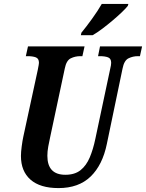

<svg xmlns="http://www.w3.org/2000/svg" viewBox="-20 -951 746 981"><path d="M279 10Q185 10 136 -33Q87 -76 87 -154Q87 -174 91 -204Q95 -234 99 -252L173 -594Q176 -610 177.5 -618Q179 -626 179 -630Q179 -652 163 -658Q147 -664 122 -664H112L123 -714H412L401 -664H390Q364 -664 341.5 -653Q319 -642 311 -601L236 -249Q231 -227 226.5 -202Q222 -177 222 -155Q222 -58 314 -58Q362 -58 391.5 -81.5Q421 -105 438.5 -146.5Q456 -188 467 -241L543 -599Q548 -619 548 -630Q548 -652 532 -658Q516 -664 491 -664H481L491 -714H706L695 -664H684Q659 -664 636.5 -653Q614 -642 606 -600L526 -216Q504 -108 443 -49Q382 10 279 10ZM393 -771 396 -784Q420 -813 450 -854.5Q480 -896 500 -931H636L633 -921Q623 -908 602 -888Q581 -868 555 -846Q529 -824 502.5 -804Q476 -784 453 -771Z"/></svg>

Font: Noto Serif ExtraCondensed
Style: Bold Italic
Weight: 700
Width: 2
Italic angle: -12°
Designer: Monotype Design Team
Foundry: Monotype Imaging Inc.
Version: Version 2.013; ttfautohint (v1.8.4.7-5d5b)